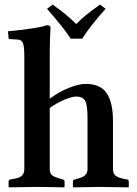

<svg xmlns="http://www.w3.org/2000/svg" viewBox="-20 -807 590 829"><path d="M335 -640.1H285.2Q257.3 -684.1 183.1 -769L207 -787.1Q269 -744.1 309.1 -703.1Q344.2 -740.2 412.1 -787.1L436 -769Q368.2 -693.4 335 -640.1ZM467.8 -77.1Q467.8 -57.1 479.5 -48.1Q491.2 -39.1 517.1 -34.2L527.8 -32.2Q535.6 -31.2 536.1 -22.9V0L534.2 2Q450.2 0 411.1 0L296.9 2L294.9 0V-22.9Q294.9 -30.8 303.2 -32.2L310.1 -34.2Q328.1 -39.1 336.7 -43Q345.2 -46.9 351.6 -55.4Q357.9 -64 357.9 -77.1V-294.9Q357.9 -353 347.9 -371.6Q337.9 -390.1 308.1 -390.1Q292 -390.1 259.5 -377Q227.1 -363.8 194.8 -340.8V-77.1Q194.8 -58.1 205.3 -50Q215.8 -42 244.1 -34.2L251 -32.2Q258.8 -31.2 258.8 -22.9V0L256.8 2Q176.8 0 138.2 0L19 2L17.1 0V-22.9Q17.1 -30.8 24.9 -32.2L37.1 -34.2Q62 -38.1 73.5 -47.6Q85 -57.1 85 -77.1V-563Q85 -608.9 78.4 -622.6Q71.8 -636.2 55.2 -636.2L22.9 -638.2Q17.1 -638.2 17.1 -643.1L14.2 -671.9Q51.3 -674.8 108.2 -682.9Q165 -690.9 182.1 -698.2Q198.2 -698.2 198.2 -688Q195.3 -647.9 194.8 -583V-380.9Q234.9 -410.6 277.8 -427.7Q320.8 -444.8 350.1 -444.8Q413.1 -444.8 440.4 -405Q467.8 -365.2 467.8 -284.2Z"/></svg>

Font: Linux Libertine
Style: Semibold
Weight: 600
Designer: Philipp H. Poll
Foundry: Philipp H. Poll
Version: Version 5.1.2 ; ttfautohint (v0.9)